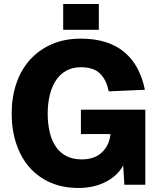

<svg xmlns="http://www.w3.org/2000/svg" viewBox="-20 -918 785 954"><path d="M369 16Q292 16 230.5 -11Q169 -38 126.5 -86.5Q84 -135 61 -203.5Q38 -272 38 -354Q38 -434 61 -502.5Q84 -571 128.5 -620.5Q173 -670 236.5 -698Q300 -726 381 -726Q452 -726 506 -708.5Q560 -691 599 -658Q638 -625 663 -578Q688 -531 700 -472L520 -464Q509 -521 477 -552.5Q445 -584 382 -584Q341 -584 310 -567Q279 -550 258.5 -519.5Q238 -489 227.5 -446.5Q217 -404 217 -354Q217 -303 227 -261Q237 -219 257.5 -189Q278 -159 310 -142.5Q342 -126 386 -126Q449 -126 486 -160.5Q523 -195 529 -252H382V-373H702V0H598L592 -96Q564 -44 505 -14Q446 16 369 16ZM294 -770V-898H471V-770Z"/></svg>

Font: Geist ExtBd
Style: Regular
Weight: 400
Designer: Basement.studio, Andrés Briganti, Mateo Zaragoza
Foundry: Basement.studio, Vercel, Andrés Briganti, Guido Ferreyra, Mateo Zaragoza
Version: Version 1.401